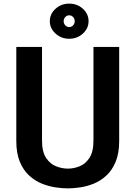

<svg xmlns="http://www.w3.org/2000/svg" viewBox="-20 -1029 748 1060"><path d="M355 11Q324.5 11 287 5.5Q249.5 0 211.2 -15.2Q173 -30.5 141 -59.8Q109 -89 89.5 -135.8Q70 -182.5 70 -251V-770H212V-253Q212 -191 234.2 -157.5Q256.5 -124 289.5 -111Q322.5 -98 355 -98Q387 -98 419.5 -111Q452 -124 474 -157.5Q496 -191 496 -253V-770H638V-251Q638 -182.5 618.5 -135.8Q599 -89 567.2 -59.8Q535.5 -30.5 497.8 -15.2Q460 0 422.5 5.5Q385 11 355 11ZM362 -815Q318 -815 286.5 -843.8Q255 -872.5 255 -912Q255 -952 286.5 -980.5Q318 -1009 362 -1009Q406.5 -1009 437.8 -980.5Q469 -952 469 -912Q469 -872.5 437.8 -843.8Q406.5 -815 362 -815ZM362 -879.5Q374.5 -879.5 383.5 -889Q392.5 -898.5 392.5 -912Q392.5 -925.5 383.5 -935Q374.5 -944.5 362 -944.5Q349.5 -944.5 340.5 -935Q331.5 -925.5 331.5 -912Q331.5 -898.5 340.5 -889Q349.5 -879.5 362 -879.5Z"/></svg>

Font: Junction
Style: Bold
Weight: 700
Designer: Caroline Hadilaksono
Foundry: Caroline Hadilaksono, Tyler Finck, The League of Moveable Type
Version: Version 2.000; ttfautohint (v1.8.3)